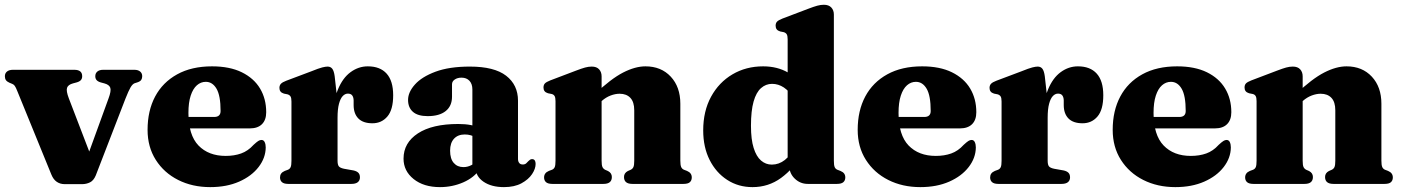

<svg xmlns="http://www.w3.org/2000/svg" viewBox="-20 -772 5888 806"><path d="M325 1H251.5Q232.5 1 218.2 -8.8Q204 -18.5 195.5 -39.5L53.5 -387.5Q46.5 -405.5 41.8 -411.8Q37 -418 31 -420L19 -425Q9 -429.5 4.8 -435.8Q0.5 -442 0.5 -452Q0.5 -464.5 9.5 -471.8Q18.5 -479 34 -479H292Q325 -479 325 -452Q325 -442 319.5 -435.8Q314 -429.5 301.5 -426L286.5 -422Q266 -416.5 261.5 -403.5Q257 -390.5 269 -359L372 -90.5L328.5 -64L435.5 -358.5Q447.5 -390.5 443 -403.5Q438.5 -416.5 418 -422L403 -426Q391 -429.5 385.5 -435.8Q380 -442 380 -452Q380 -464.5 388.8 -471.8Q397.5 -479 413 -479H544Q559.5 -479 568.2 -471.8Q577 -464.5 577 -452Q577 -443 572.8 -436.5Q568.5 -430 556 -426L545 -422.5Q536 -419 527.8 -404.8Q519.5 -390.5 506.5 -357.5L382 -35.5Q373 -14 357.8 -6.5Q342.5 1 325 1Z M1097.5 -301Q1097.5 -268.5 1079.8 -250.8Q1062 -233 1028.5 -233H728V-281H879Q906 -281 906 -306Q906 -370.5 889 -399.5Q872 -428.5 844 -428.5Q823 -428.5 806.5 -414Q790 -399.5 780.5 -370.5Q771 -341.5 771 -298Q771 -205 813.2 -161.2Q855.5 -117.5 927.5 -117.5Q963.5 -117.5 992.2 -127.8Q1021 -138 1044.5 -164Q1057.5 -176 1064.2 -180.2Q1071 -184.5 1077.5 -184.5Q1087 -184.5 1091.2 -175.2Q1095.5 -166 1095.5 -153Q1095 -109 1065.5 -70.8Q1036 -32.5 983.8 -9.5Q931.5 13.5 862.5 13.5Q787.5 13.5 728 -16.5Q668.5 -46.5 634 -100.8Q599.5 -155 599.5 -227Q599.5 -307 631.2 -366.8Q663 -426.5 723.8 -460Q784.5 -493.5 870 -493.5Q944.5 -493.5 995.2 -468.5Q1046 -443.5 1071.8 -400.2Q1097.5 -357 1097.5 -301Z M1378 -271Q1378 -346 1398.2 -395.5Q1418.5 -445 1451.8 -469.2Q1485 -493.5 1524 -493.5Q1575.5 -493.5 1603 -463Q1630.5 -432.5 1630.5 -372Q1630.5 -311.5 1606.2 -283Q1582 -254.5 1543.5 -254.5Q1504 -254.5 1484.2 -274.8Q1464.5 -295 1464.5 -331V-351Q1464 -364.5 1458.2 -371.8Q1452.5 -379 1440.5 -379Q1428.5 -379 1418.8 -368.8Q1409 -358.5 1403 -336.2Q1397 -314 1397 -277.5ZM1385 -451.5 1397 -344V-97.5Q1397 -81 1402.2 -74Q1407.5 -67 1424.5 -63.5L1464 -56.5Q1477.5 -53.5 1484.2 -46.8Q1491 -40 1491 -27.5Q1491 -14.5 1482 -7.2Q1473 0 1455.5 0H1190Q1172 0 1163.8 -7.2Q1155.5 -14.5 1155.5 -27Q1155.5 -36.5 1160.2 -43.2Q1165 -50 1175.5 -54.5L1189 -59.5Q1197 -63 1200.2 -70.8Q1203.5 -78.5 1203.5 -97V-346Q1203.5 -361 1199.5 -367.2Q1195.5 -373.5 1187 -376L1172 -379Q1162 -382 1157.5 -388Q1153 -394 1153 -403Q1153 -413.5 1159.2 -420.2Q1165.5 -427 1181.5 -433L1286.5 -472.5Q1318.5 -485.5 1332.8 -489Q1347 -492.5 1355 -492.5Q1368 -492.5 1375 -483.2Q1382 -474 1385 -451.5Z M1977 -67V-78L1963 -78.5V-396.5Q1963 -419.5 1950.8 -432.8Q1938.5 -446 1917.5 -446Q1900.5 -446 1889 -438.2Q1877.5 -430.5 1877.5 -418V-366Q1877.5 -327 1851 -305.8Q1824.5 -284.5 1775.5 -284.5Q1734 -284.5 1713.5 -302.5Q1693 -320.5 1693 -352.5Q1693 -385 1721.8 -417.2Q1750.5 -449.5 1808.2 -471Q1866 -492.5 1952.5 -492.5Q2055 -492.5 2104.8 -454Q2154.5 -415.5 2154.5 -349.5V-105Q2154.5 -94.5 2159.5 -88Q2164.5 -81.5 2174.5 -81.5Q2183.5 -81.5 2188.8 -86.2Q2194 -91 2198.5 -96Q2202 -99.5 2205.5 -101.8Q2209 -104 2213.5 -104Q2221.5 -104 2225 -98.5Q2228.5 -93 2228.5 -84Q2228.5 -63.5 2213.5 -41Q2198.5 -18.5 2169 -2.5Q2139.5 13.5 2095.5 13.5Q2043 13.5 2010 -9Q1977 -31.5 1977 -67ZM1674 -106Q1674 -172.5 1734.2 -212Q1794.5 -251.5 1903.5 -251.5Q1933.5 -251.5 1956.5 -247Q1979.5 -242.5 1994.5 -234.5L1979.5 -194.5Q1967 -201 1955.8 -204.2Q1944.5 -207.5 1931 -207.5Q1902.5 -207.5 1886 -189.8Q1869.5 -172 1869.5 -139.5Q1869.5 -105.5 1884.8 -88Q1900 -70.5 1925.5 -70.5Q1943 -70.5 1958.8 -78.8Q1974.5 -87 1983.5 -99L1995 -62.5Q1970.5 -26.5 1924.8 -6.5Q1879 13.5 1827 13.5Q1758.5 13.5 1716.2 -20.5Q1674 -54.5 1674 -106Z M2505.5 -451.5V-97.5Q2505.5 -78.5 2509 -71Q2512.5 -63.5 2520 -59.5L2532.5 -54Q2548.5 -45.5 2548.5 -29Q2548.5 0 2513.5 0H2298.5Q2280.5 0 2272.2 -7.2Q2264 -14.5 2264 -27Q2264 -36.5 2268.8 -43.2Q2273.5 -50 2284 -54.5L2297.5 -59.5Q2305.5 -63 2308.8 -70.8Q2312 -78.5 2312 -97.5V-347.5Q2312 -362.5 2308 -369Q2304 -375.5 2295.5 -377.5L2280.5 -380.5Q2270.5 -383.5 2266 -389.5Q2261.5 -395.5 2261.5 -404.5Q2261.5 -415.5 2267.5 -421.8Q2273.5 -428 2290 -434.5L2398 -475.5Q2421.5 -484.5 2436 -488.5Q2450.5 -492.5 2464 -492.5Q2484.5 -492.5 2495 -481Q2505.5 -469.5 2505.5 -451.5ZM2488.5 -332.5 2460.5 -362 2477 -377Q2545 -441.5 2595.8 -467.5Q2646.5 -493.5 2689.5 -493.5Q2755.5 -493.5 2795.8 -450.2Q2836 -407 2836 -336.5V-97.5Q2836 -79 2839.5 -71Q2843 -63 2851 -59.5L2864 -54.5Q2874.5 -50 2879.2 -43.2Q2884 -36.5 2884 -27Q2884 -14.5 2876 -7.2Q2868 0 2849.5 0H2634.5Q2599.5 0 2599.5 -29Q2599.5 -45.5 2615.5 -54L2628 -59.5Q2636 -63.5 2639.2 -71.2Q2642.5 -79 2642.5 -97.5V-309Q2642.5 -344 2626.2 -361.2Q2610 -378.5 2581 -378.5Q2563 -378.5 2543.2 -371Q2523.5 -363.5 2506.5 -348.5Z M3293.5 -86.5 3286.5 -87.5V-607Q3286.5 -622 3282.5 -628.2Q3278.5 -634.5 3270 -637L3255 -640Q3245 -643 3240.5 -649Q3236 -655 3236 -664Q3236 -675 3242 -681.2Q3248 -687.5 3264.5 -694L3372.5 -735Q3396 -744 3410.5 -748Q3425 -752 3438.5 -752Q3459 -752 3469.8 -740.5Q3480.5 -729 3480.5 -711V-97.5Q3480.5 -78.5 3483.8 -70.8Q3487 -63 3495 -59.5L3508 -54.5Q3519 -50 3523.8 -43.2Q3528.5 -36.5 3528.5 -27Q3528.5 -14.5 3520.2 -7.2Q3512 0 3493.5 0H3371Q3339.5 0 3316.5 -22Q3293.5 -44 3293.5 -75.5ZM2932 -224.5Q2932 -305.5 2965 -366Q2998 -426.5 3055 -460Q3112 -493.5 3183.5 -493.5Q3243.5 -493.5 3288.5 -467.2Q3333.5 -441 3365.5 -389L3316.5 -354.5Q3293.5 -389.5 3270.5 -404.8Q3247.5 -420 3221 -420Q3195 -420 3174.8 -402.2Q3154.5 -384.5 3143.5 -345.8Q3132.5 -307 3132.5 -244Q3132.5 -186.5 3143.8 -150.8Q3155 -115 3174.8 -98Q3194.5 -81 3220 -81Q3250 -81 3274.8 -100.5Q3299.5 -120 3321.5 -162.5L3353 -130.5Q3311.5 -63.5 3258.8 -25Q3206 13.5 3139 13.5Q3079.5 13.5 3032.8 -16.8Q2986 -47 2959 -100.5Q2932 -154 2932 -224.5Z M4078.5 -301Q4078.5 -268.5 4060.8 -250.8Q4043 -233 4009.5 -233H3709V-281H3860Q3887 -281 3887 -306Q3887 -370.5 3870 -399.5Q3853 -428.5 3825 -428.5Q3804 -428.5 3787.5 -414Q3771 -399.5 3761.5 -370.5Q3752 -341.5 3752 -298Q3752 -205 3794.2 -161.2Q3836.5 -117.5 3908.5 -117.5Q3944.5 -117.5 3973.2 -127.8Q4002 -138 4025.5 -164Q4038.5 -176 4045.2 -180.2Q4052 -184.5 4058.5 -184.5Q4068 -184.5 4072.2 -175.2Q4076.5 -166 4076.5 -153Q4076 -109 4046.5 -70.8Q4017 -32.5 3964.8 -9.5Q3912.5 13.5 3843.5 13.5Q3768.5 13.5 3709 -16.5Q3649.5 -46.5 3615 -100.8Q3580.5 -155 3580.5 -227Q3580.5 -307 3612.2 -366.8Q3644 -426.5 3704.8 -460Q3765.5 -493.5 3851 -493.5Q3925.5 -493.5 3976.2 -468.5Q4027 -443.5 4052.8 -400.2Q4078.5 -357 4078.5 -301Z M4359 -271Q4359 -346 4379.2 -395.5Q4399.5 -445 4432.8 -469.2Q4466 -493.5 4505 -493.5Q4556.5 -493.5 4584 -463Q4611.5 -432.5 4611.5 -372Q4611.5 -311.5 4587.2 -283Q4563 -254.5 4524.5 -254.5Q4485 -254.5 4465.2 -274.8Q4445.5 -295 4445.5 -331V-351Q4445 -364.5 4439.2 -371.8Q4433.5 -379 4421.5 -379Q4409.5 -379 4399.8 -368.8Q4390 -358.5 4384 -336.2Q4378 -314 4378 -277.5ZM4366 -451.5 4378 -344V-97.5Q4378 -81 4383.2 -74Q4388.5 -67 4405.5 -63.5L4445 -56.5Q4458.5 -53.5 4465.2 -46.8Q4472 -40 4472 -27.5Q4472 -14.5 4463 -7.2Q4454 0 4436.5 0H4171Q4153 0 4144.8 -7.2Q4136.5 -14.5 4136.5 -27Q4136.5 -36.5 4141.2 -43.2Q4146 -50 4156.5 -54.5L4170 -59.5Q4178 -63 4181.2 -70.8Q4184.5 -78.5 4184.5 -97V-346Q4184.5 -361 4180.5 -367.2Q4176.5 -373.5 4168 -376L4153 -379Q4143 -382 4138.5 -388Q4134 -394 4134 -403Q4134 -413.5 4140.2 -420.2Q4146.5 -427 4162.5 -433L4267.5 -472.5Q4299.5 -485.5 4313.8 -489Q4328 -492.5 4336 -492.5Q4349 -492.5 4356 -483.2Q4363 -474 4366 -451.5Z M5149 -301Q5149 -268.5 5131.2 -250.8Q5113.5 -233 5080 -233H4779.5V-281H4930.5Q4957.5 -281 4957.5 -306Q4957.5 -370.5 4940.5 -399.5Q4923.5 -428.5 4895.5 -428.5Q4874.5 -428.5 4858 -414Q4841.5 -399.5 4832 -370.5Q4822.5 -341.5 4822.5 -298Q4822.5 -205 4864.8 -161.2Q4907 -117.5 4979 -117.5Q5015 -117.5 5043.8 -127.8Q5072.5 -138 5096 -164Q5109 -176 5115.8 -180.2Q5122.5 -184.5 5129 -184.5Q5138.5 -184.5 5142.8 -175.2Q5147 -166 5147 -153Q5146.5 -109 5117 -70.8Q5087.5 -32.5 5035.2 -9.5Q4983 13.5 4914 13.5Q4839 13.5 4779.5 -16.5Q4720 -46.5 4685.5 -100.8Q4651 -155 4651 -227Q4651 -307 4682.8 -366.8Q4714.5 -426.5 4775.2 -460Q4836 -493.5 4921.5 -493.5Q4996 -493.5 5046.8 -468.5Q5097.5 -443.5 5123.2 -400.2Q5149 -357 5149 -301Z M5448.5 -451.5V-97.5Q5448.5 -78.5 5452 -71Q5455.5 -63.5 5463 -59.5L5475.5 -54Q5491.5 -45.5 5491.5 -29Q5491.5 0 5456.5 0H5241.5Q5223.5 0 5215.2 -7.2Q5207 -14.5 5207 -27Q5207 -36.5 5211.8 -43.2Q5216.5 -50 5227 -54.5L5240.5 -59.5Q5248.5 -63 5251.8 -70.8Q5255 -78.5 5255 -97.5V-347.5Q5255 -362.5 5251 -369Q5247 -375.5 5238.5 -377.5L5223.5 -380.5Q5213.5 -383.5 5209 -389.5Q5204.5 -395.5 5204.5 -404.5Q5204.5 -415.5 5210.5 -421.8Q5216.5 -428 5233 -434.5L5341 -475.5Q5364.5 -484.5 5379 -488.5Q5393.5 -492.5 5407 -492.5Q5427.5 -492.5 5438 -481Q5448.5 -469.5 5448.5 -451.5ZM5431.5 -332.5 5403.5 -362 5420 -377Q5488 -441.5 5538.8 -467.5Q5589.5 -493.5 5632.5 -493.5Q5698.5 -493.5 5738.8 -450.2Q5779 -407 5779 -336.5V-97.5Q5779 -79 5782.5 -71Q5786 -63 5794 -59.5L5807 -54.5Q5817.5 -50 5822.2 -43.2Q5827 -36.5 5827 -27Q5827 -14.5 5819 -7.2Q5811 0 5792.5 0H5577.5Q5542.5 0 5542.5 -29Q5542.5 -45.5 5558.5 -54L5571 -59.5Q5579 -63.5 5582.2 -71.2Q5585.5 -79 5585.5 -97.5V-309Q5585.5 -344 5569.2 -361.2Q5553 -378.5 5524 -378.5Q5506 -378.5 5486.2 -371Q5466.5 -363.5 5449.5 -348.5Z"/></svg>

Font: Fraunces ExtraBold
Style: Regular
Weight: 800
Version: Version 1.000;[b76b70a41]